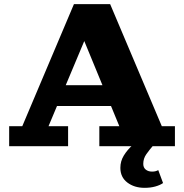

<svg xmlns="http://www.w3.org/2000/svg" viewBox="-20 -702 883 922"><path d="M24 0V-96H87L335 -682H509L757 -96H820V0H457V-96H553L355 -577H415L213 -96H307V0ZM229 -193V-293H546V-193ZM674 200Q625 200 591.5 174.5Q558 149 558 104Q558 72 574.5 45Q591 18 617 -5.5Q643 -29 672 -48L717 -5Q698 17 683 38Q668 59 668 85Q668 103 680 112.5Q692 122 710 122Q719 122 725.5 120.5Q732 119 740 115L763 177Q749 187 726 193.5Q703 200 674 200Z"/></svg>

Font: Montagu Slab 24pt
Style: Bold
Weight: 700
Designer: Florian Karsten
Foundry: Florian Karsten
Version: Version 1.000